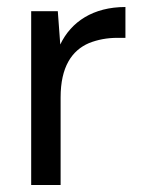

<svg xmlns="http://www.w3.org/2000/svg" viewBox="-20 -528 403 548"><path d="M153 0V-250C153 -337 185 -384 234 -405C259 -415 286 -420 315 -420H338V-508C246 -508 183 -466 152 -401L145 -496H69V0Z"/></svg>

Font: Rootstock Sans Body
Style: Regular
Weight: 400
Designer: Colophon Foundry, Jonny Pinhorn
Foundry: Colophon Foundry
Version: Version 1.200;FEAKit 1.0